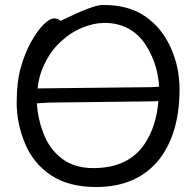

<svg xmlns="http://www.w3.org/2000/svg" viewBox="-20 -733 785 771"><path d="M354 -58Q495 -58 560 -154Q608 -225 616 -327Q601 -327 587 -326Q587 -326 175 -321Q149 -319 128 -318Q132 -256 153 -201Q177 -136 227.5 -97Q278 -58 354 -58ZM561 -559Q503 -641 399 -641Q357 -641 309.5 -621.5Q262 -602 221 -563Q181 -526 154 -466Q136 -427 131 -378L586 -383Q588 -383 619 -385Q613 -482 561 -559ZM223 -649Q353 -713 391 -713Q394 -713 397 -713Q497 -713 563.5 -667Q630 -621 665.5 -542Q701 -463 701 -375Q701 -200 621 -95Q532 18 366 18Q257 18 186 -28.5Q115 -75 81 -155.5Q47 -236 47 -320Q47 -404 63.5 -462Q80 -520 104.5 -564Q129 -608 154 -633.5Q179 -659 198 -659Q213 -659 223 -649Z"/></svg>

Font: Moon Stars Kai
Style: Bold
Weight: 700
Designer: GuiWonder
Version: Version 1.101